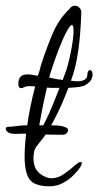

<svg xmlns="http://www.w3.org/2000/svg" viewBox="-41 -649 344 671"><path d="M282 -395Q282 -395 282.5 -388Q283 -381 278 -371Q273 -361 256 -351Q250 -347 234 -345Q218 -343 198 -342Q187 -313 174 -283.5Q161 -254 147 -228Q126 -188 111.5 -169Q97 -150 89 -140.5Q81 -131 78 -118Q77 -112 76.5 -107Q76 -102 76 -97Q76 -60 97.5 -43Q119 -26 139 -26Q162 -26 185 -42.5Q208 -59 223 -73Q235 -83 241 -83Q245 -83 245 -79Q245 -72 234 -57Q228 -49 214 -35Q200 -21 179 -9.5Q158 2 132 2Q80 2 62.5 -22Q45 -46 45 -102Q45 -146 54 -210.5Q63 -275 82 -347Q77 -347 72 -347.5Q67 -348 63 -348Q50 -348 43 -344Q37 -341 33 -341Q23 -341 23 -356Q23 -373 32 -382Q39 -389 56 -389Q69 -389 91 -384Q93 -390 95 -395Q97 -400 98 -405Q100 -415 102 -421Q104 -427 107 -436Q124 -487 144 -534Q164 -581 202 -618Q209 -629 221 -629Q230 -629 237 -621.5Q244 -614 243 -604Q243 -604 242 -579Q241 -554 238 -518.5Q235 -483 229 -451Q226 -432 220.5 -410.5Q215 -389 207 -367Q213 -366 218.5 -365.5Q224 -365 229 -365Q244 -365 252 -369Q261 -374 262.5 -379Q264 -384 264 -384Q264 -404 274 -404Q279 -404 282 -395ZM211 -562Q205 -563 192 -539Q179 -515 164 -476Q149 -437 135 -393Q134 -389 133 -385.5Q132 -382 131 -378Q138 -376 145 -375Q152 -374 160 -372Q164 -371 169 -371Q174 -371 178 -369Q182 -380 185 -388.5Q188 -397 191 -404Q202 -441 209 -480Q216 -519 216 -541Q216 -559 211 -562ZM167 -342H149Q142 -342 135.5 -342Q129 -342 123 -343Q114 -305 105.5 -261.5Q97 -218 92 -184Q104 -198 117 -224Q130 -250 143 -281.5Q156 -313 167 -342ZM188 -204Q197 -201 197 -194Q197 -188 191.5 -183Q186 -178 178 -178Q165 -178 140.5 -178.5Q116 -179 91.5 -179.5Q67 -180 55 -181Q51 -182 42 -182Q35 -182 27.5 -181.5Q20 -181 13 -181Q0 -181 -8 -184Q-21 -191 -21 -199Q-21 -206 -10 -206Q0 -206 17 -208.5Q34 -211 47 -211H141Q160 -211 171.5 -209Q183 -207 188 -204Z"/></svg>

Font: Ingrid Darling
Style: Regular
Weight: 400
Designer: Robert E. Leuschke
Foundry: Robert E. Leuschke
Version: Version 1.010; ttfautohint (v1.8.3)